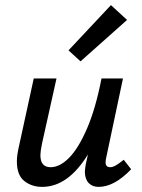

<svg xmlns="http://www.w3.org/2000/svg" viewBox="-20 -725 556 751"><path d="M295 -485 248 -528 414 -705 477 -647ZM493 -63Q427 6 366 6Q341 6 326.5 -9.5Q312 -25 312 -54Q312 -63 316 -85L324 -121Q246 6 145 6Q104 6 75 -17Q46 -40 46 -94Q46 -117 54 -152L112 -418H201L144 -162Q138 -132 138 -118Q138 -71 178 -71Q214 -71 250.5 -108Q287 -145 320.5 -222.5Q354 -300 377 -418H461L396 -111Q393 -99 393 -90Q393 -71 411 -71Q421 -71 433 -78Q445 -85 464 -100Z"/></svg>

Font: Ysabeau Infant Semibold
Style: Italic
Weight: 600
Italic angle: -12°
Designer: Christian Thalmann (Catharsis Fonts)
Version: Version 0.003